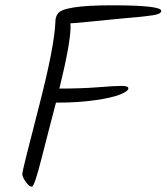

<svg xmlns="http://www.w3.org/2000/svg" viewBox="-20 -721 628 724"><path d="M197 -334H191Q180 -291 161.5 -220.5Q143 -150 138 -129Q110 -17 100 -17Q90 -17 77 -35.5Q64 -54 64 -65.5Q64 -77 125 -312Q186 -547 189 -641Q189 -656 197 -668Q215 -701 401.5 -701Q588 -701 588 -680Q588 -668 556.5 -663.5Q525 -659 503.5 -657Q482 -655 442 -651.5Q402 -648 335.5 -641Q269 -634 245 -633Q246 -628 246 -619Q246 -559 204 -387Q287 -387 349.5 -392Q412 -397 438 -397Q464 -397 464 -388Q464 -377 432.5 -364.5Q401 -352 337.5 -343Q274 -334 197 -334Z"/></svg>

Font: Kalam Light
Style: Regular
Weight: 300
Version: Version 2.001;PS 1.0;hotconv 1.0.79;makeotf.lib2.5.61930; tt